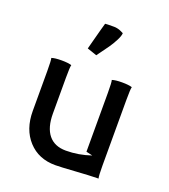

<svg xmlns="http://www.w3.org/2000/svg" viewBox="-116 -686 682 776"><g transform="rotate(20 225.0 -298.5)"><path d="M172.4 -483.4Q172.9 -485.4 180.7 -514.9Q188.5 -544.4 195.6 -570.8Q202.6 -597.2 204.1 -601.1Q207 -602.1 243.2 -602.1Q250 -602.1 257.6 -600.3Q265.1 -598.6 270 -596.4Q274.9 -594.2 279.3 -592Q283.7 -589.8 284.2 -589.8Q284.2 -578.6 273.7 -558.1Q263.2 -537.6 251 -520.3Q238.8 -502.9 226.6 -486.6Q214.4 -470.2 213.9 -469.2Q210.4 -470.2 191.9 -476.8Q173.3 -483.4 172.4 -483.4ZM49.8 -169.9V-341.8Q49.8 -388.2 46.9 -397Q61.5 -401.9 89.8 -401.9Q118.2 -401.9 132.8 -397Q129.9 -388.2 129.9 -341.8V-188Q129.9 -127.9 155.5 -96.4Q181.2 -64.9 230 -64.9Q284.7 -64.9 337.4 -83L310.1 -89.4V-341.8Q310.1 -388.2 307.1 -397Q321.8 -401.9 350.1 -401.9Q378.4 -401.9 393.1 -397Q390.1 -388.2 390.1 -341.8V-58.1Q390.1 -15.6 393.1 -3.9H386.7Q355 -3.4 293.5 0.7Q231.9 4.9 210 4.9Q137.7 4.9 93.8 -43.2Q49.8 -91.3 49.8 -169.9Z"/></g></svg>

Font: Nikodecs
Style: Medium
Weight: 500
Version: Version 0.29